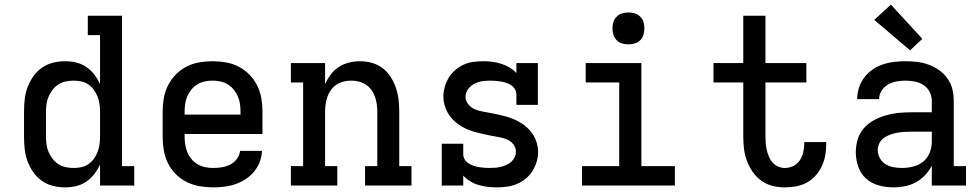

<svg xmlns="http://www.w3.org/2000/svg" viewBox="-20 -803 4240 831"><path d="M261 8Q235 8 209 1.5Q183 -5 161 -20.5Q139 -36 123.5 -58.5Q108 -81 99 -105.5Q90 -130 87 -156.5Q84 -183 84 -210V-320Q84 -347 87 -373.5Q90 -400 99 -424.5Q108 -449 123.5 -471.5Q139 -494 161 -509.5Q183 -525 209 -531.5Q235 -538 261 -538Q286 -538 309.5 -532.5Q333 -527 353 -513.5Q373 -500 388 -480.5Q403 -461 413 -439V-651H360V-735H508V-84H561V0H413V-91Q403 -69 388 -49.5Q373 -30 353 -16.5Q333 -3 309.5 2.5Q286 8 261 8ZM299 -76Q316 -76 332.5 -79.5Q349 -83 362.5 -92.5Q376 -102 386 -115.5Q396 -129 402 -144.5Q408 -160 410.5 -176.5Q413 -193 413 -210V-320Q413 -337 410.5 -353.5Q408 -370 402 -385.5Q396 -401 386 -414.5Q376 -428 362.5 -437.5Q349 -447 332.5 -450.5Q316 -454 299 -454Q282 -454 265 -450.5Q248 -447 233.5 -438Q219 -429 208.5 -415.5Q198 -402 191 -386.5Q184 -371 181.5 -354Q179 -337 179 -320V-210Q179 -193 181.5 -176Q184 -159 191 -143.5Q198 -128 208.5 -114.5Q219 -101 233.5 -92Q248 -83 265 -79.5Q282 -76 299 -76Z M902 8Q873 8 844 3Q815 -2 788.5 -15Q762 -28 741 -49Q720 -70 707 -96.5Q694 -123 689 -152Q684 -181 684 -210V-320Q684 -349 689 -378Q694 -407 707 -433Q720 -459 740.5 -480Q761 -501 787 -514.5Q813 -528 842 -533Q871 -538 900 -538Q929 -538 958 -533Q987 -528 1013 -514.5Q1039 -501 1059.5 -480Q1080 -459 1093 -433Q1106 -407 1111 -378Q1116 -349 1116 -320V-223H779V-210Q779 -193 782 -175.5Q785 -158 791.5 -142.5Q798 -127 809.5 -113.5Q821 -100 836 -91.5Q851 -83 868 -79.5Q885 -76 902 -76Q921 -76 940 -79Q959 -82 976 -90.5Q993 -99 1005 -115Q1017 -131 1019 -150H1114Q1113 -125 1104 -102Q1095 -79 1079.5 -60Q1064 -41 1043 -27.5Q1022 -14 999 -6Q976 2 951.5 5Q927 8 902 8ZM1021 -307V-320Q1021 -337 1018.5 -354Q1016 -371 1009 -387Q1002 -403 991 -416Q980 -429 965.5 -438Q951 -447 934 -450.5Q917 -454 900 -454Q883 -454 866 -450.5Q849 -447 834.5 -438Q820 -429 809 -416Q798 -403 791 -387Q784 -371 781.5 -354Q779 -337 779 -320V-307Z M1239 0V-84H1292V-446H1239V-530H1387V-439Q1397 -461 1411.5 -480.5Q1426 -500 1446 -513Q1466 -526 1490 -532Q1514 -538 1538 -538Q1564 -538 1589.5 -531Q1615 -524 1636 -508Q1657 -492 1671 -470Q1685 -448 1693.5 -423Q1702 -398 1705 -372Q1708 -346 1708 -320V-84H1761V0H1560V-84H1613V-320Q1613 -337 1610.5 -353.5Q1608 -370 1602.5 -385.5Q1597 -401 1587 -414.5Q1577 -428 1563 -437Q1549 -446 1533 -450Q1517 -454 1500 -454Q1483 -454 1467 -450Q1451 -446 1437 -437Q1423 -428 1413 -414.5Q1403 -401 1397.5 -385.5Q1392 -370 1389.5 -353.5Q1387 -337 1387 -320V-84H1440V0Z M2129 8Q2110 8 2090 5.5Q2070 3 2051 -2.5Q2032 -8 2015 -18.5Q1998 -29 1985 -43V0H1892V-181H1985V-136Q1985 -124 1991 -113.5Q1997 -103 2007 -96.5Q2017 -90 2028 -86Q2039 -82 2051 -80Q2063 -78 2074.5 -77Q2086 -76 2098 -76Q2111 -76 2123.5 -77Q2136 -78 2148 -81Q2160 -84 2171.5 -89Q2183 -94 2192.5 -102.5Q2202 -111 2207.5 -122.5Q2213 -134 2213 -147Q2213 -165 2201 -179.5Q2189 -194 2172 -200.5Q2155 -207 2137 -210Q2119 -213 2101.5 -216.5Q2084 -220 2066.5 -224Q2049 -228 2031.5 -233Q2014 -238 1997.5 -245.5Q1981 -253 1966.5 -263Q1952 -273 1939 -286.5Q1926 -300 1917.5 -315.5Q1909 -331 1904 -348.5Q1899 -366 1899 -384Q1899 -406 1905 -427Q1911 -448 1922 -466.5Q1933 -485 1950 -499.5Q1967 -514 1986.5 -523Q2006 -532 2028 -535Q2050 -538 2071 -538Q2091 -538 2110.5 -535.5Q2130 -533 2149 -527Q2168 -521 2185 -511Q2202 -501 2215 -487V-530H2308V-349H2215V-394Q2215 -406 2209 -416.5Q2203 -427 2193.5 -433.5Q2184 -440 2172.5 -444Q2161 -448 2149.5 -450Q2138 -452 2126 -453Q2114 -454 2102 -454Q2085 -454 2067 -451.5Q2049 -449 2033 -440.5Q2017 -432 2006 -417Q1995 -402 1995 -384Q1995 -366 2007 -351.5Q2019 -337 2035.5 -330Q2052 -323 2070 -320Q2088 -317 2106 -313.5Q2124 -310 2141.5 -306Q2159 -302 2176 -297Q2193 -292 2209.5 -284.5Q2226 -277 2241 -267Q2256 -257 2268.5 -244Q2281 -231 2290 -215.5Q2299 -200 2304 -182Q2309 -164 2309 -146Q2309 -124 2302.5 -102.5Q2296 -81 2284 -62Q2272 -43 2254.5 -29Q2237 -15 2216.5 -6.5Q2196 2 2174 5Q2152 8 2129 8Z M2499 0V-84H2660V-446H2515V-530H2756V-84H2901V0ZM2700 -611Q2686 -611 2672.5 -615Q2659 -619 2649 -629Q2639 -639 2635 -652.5Q2631 -666 2631 -680Q2631 -694 2635 -707.5Q2639 -721 2649 -731Q2659 -741 2672.5 -745Q2686 -749 2700 -749Q2714 -749 2727.5 -745Q2741 -741 2751 -731Q2761 -721 2765 -707.5Q2769 -694 2769 -680Q2769 -666 2765 -652.5Q2761 -639 2751 -629Q2741 -619 2727.5 -615Q2714 -611 2700 -611Z M3377 8Q3350 8 3323.5 1.5Q3297 -5 3275 -21Q3253 -37 3237.5 -59.5Q3222 -82 3212.5 -107.5Q3203 -133 3200 -160Q3197 -187 3197 -214V-446H3068V-530H3197V-735H3293V-530H3470V-446H3293V-214Q3293 -199 3294 -184Q3295 -169 3298.5 -154Q3302 -139 3308 -125Q3314 -111 3324 -99.5Q3334 -88 3348 -82Q3362 -76 3377 -76Q3396 -76 3413.5 -84.5Q3431 -93 3441.5 -109Q3452 -125 3456.5 -144Q3461 -163 3461 -182Q3461 -183 3461 -184.5Q3461 -186 3461 -188H3556Q3556 -185 3556 -182.5Q3556 -180 3556 -177Q3556 -153 3551.5 -129Q3547 -105 3536.5 -83Q3526 -61 3509.5 -42.5Q3493 -24 3471.5 -12.5Q3450 -1 3426 3.5Q3402 8 3377 8Z M3847 8Q3815 8 3783.5 -0.5Q3752 -9 3728.5 -30Q3705 -51 3694.5 -82Q3684 -113 3684 -144Q3684 -172 3692 -199Q3700 -226 3718 -247Q3736 -268 3760.5 -281.5Q3785 -295 3811.5 -303Q3838 -311 3865.5 -314Q3893 -317 3921 -317H4013V-366Q4013 -387 4003.5 -405.5Q3994 -424 3977 -435Q3960 -446 3939.5 -450Q3919 -454 3899 -454Q3879 -454 3860 -450.5Q3841 -447 3824 -437.5Q3807 -428 3796 -411Q3785 -394 3785 -375Q3785 -374 3785 -374Q3785 -374 3785 -374H3690Q3690 -375 3690 -375Q3690 -375 3690 -375Q3690 -400 3698 -424Q3706 -448 3721 -468Q3736 -488 3756.5 -502Q3777 -516 3800.5 -524Q3824 -532 3849 -535Q3874 -538 3899 -538Q3924 -538 3949.5 -535Q3975 -532 3999.5 -523Q4024 -514 4045 -499Q4066 -484 4081 -463Q4096 -442 4102 -417Q4108 -392 4108 -366V-84H4161V0H4013V-86Q4001 -63 3983.5 -44.5Q3966 -26 3944 -14Q3922 -2 3897 3Q3872 8 3847 8ZM3884 -76Q3908 -76 3932 -82Q3956 -88 3975 -103Q3994 -118 4003.5 -141.5Q4013 -165 4013 -189V-233H3921Q3906 -233 3891 -232Q3876 -231 3861 -228Q3846 -225 3832 -220Q3818 -215 3805.5 -206Q3793 -197 3786 -183Q3779 -169 3779 -154Q3779 -136 3788 -119Q3797 -102 3812.5 -92.5Q3828 -83 3846.5 -79.5Q3865 -76 3884 -76ZM3919 -585 3764 -717 3836 -783 3972 -635Z"/></svg>

Font: Iosevka Curly Slab MdEx
Style: Regular
Weight: 500
Width: 7
Monospace: yes
Designer: Belleve Invis
Foundry: Belleve Invis
Version: Version 11.1.0; ttfautohint (v1.8.3)